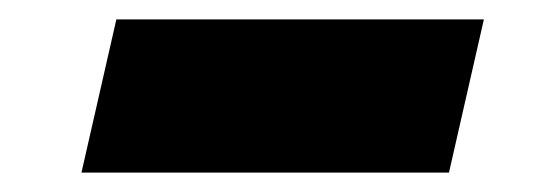

<svg xmlns="http://www.w3.org/2000/svg" viewBox="-20 -369 574 198"><path d="M479 -349 443 -191H64L100 -349Z"/></svg>

Font: Work Sans ExtraBold
Style: Italic
Weight: 800
Italic angle: -13°
Designer: Wei Huang
Foundry: Wei Huang
Version: Version 2.012; ttfautohint (v1.8.3)